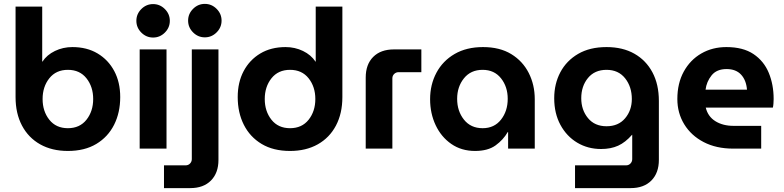

<svg xmlns="http://www.w3.org/2000/svg" viewBox="-20 -764 4029 987"><path d="M329 12Q247 12 186.5 -22Q126 -56 93 -118.5Q60 -181 60 -265V-730H197V-447H198Q221 -482 262.5 -502Q304 -522 352 -522Q427 -522 482 -489Q537 -456 567.5 -398.5Q598 -341 598 -265Q598 -185 566.5 -122.5Q535 -60 475 -24Q415 12 329 12ZM329 -105Q390 -105 424.5 -148.5Q459 -192 459 -255Q459 -318 424.5 -361.5Q390 -405 329 -405Q268 -405 233.5 -361.5Q199 -318 199 -255Q199 -192 233.5 -148.5Q268 -105 329 -105Z M698 0V-510H836V0ZM767 -571Q732 -571 706.5 -596.5Q681 -622 681 -657Q681 -692 706.5 -717.5Q732 -743 767 -743Q802 -743 827.5 -717.5Q853 -692 853 -657Q853 -622 827.5 -596.5Q802 -571 767 -571Z M823 203V86H934Q948 86 957 76.5Q966 67 966 54V-510H1103V58Q1103 125 1064.5 164Q1026 203 958 203ZM1033 -572Q998 -572 972.5 -597.5Q947 -623 947 -658Q947 -693 972.5 -718.5Q998 -744 1033 -744Q1068 -744 1093.5 -718.5Q1119 -693 1119 -658Q1119 -623 1093.5 -597.5Q1068 -572 1033 -572Z M1471 12Q1553 12 1613.5 -22Q1674 -56 1707 -118.5Q1740 -181 1740 -265V-730H1603V-447H1602Q1579 -482 1537.5 -502Q1496 -522 1448 -522Q1373 -522 1318 -489Q1263 -456 1232.5 -398.5Q1202 -341 1202 -265Q1202 -185 1233.5 -122.5Q1265 -60 1325 -24Q1385 12 1471 12ZM1471 -105Q1410 -105 1375.5 -148.5Q1341 -192 1341 -255Q1341 -318 1375.5 -361.5Q1410 -405 1471 -405Q1532 -405 1566.5 -361.5Q1601 -318 1601 -255Q1601 -192 1566.5 -148.5Q1532 -105 1471 -105Z M1860 0V-365Q1860 -433 1898.5 -471.5Q1937 -510 2005 -510H2146V-393H2029Q2016 -393 2006.5 -384Q1997 -375 1997 -361V0Z M2422 12Q2352 12 2300 -24Q2248 -60 2219.5 -120.5Q2191 -181 2191 -254Q2191 -329 2223.5 -390Q2256 -451 2317 -486.5Q2378 -522 2463 -522Q2549 -522 2608 -486Q2667 -450 2698 -389Q2729 -328 2729 -254V0H2592V-85H2590Q2567 -45 2527.5 -16.5Q2488 12 2422 12ZM2461 -105Q2521 -105 2555.5 -149Q2590 -193 2590 -256Q2590 -318 2555.5 -361.5Q2521 -405 2461 -405Q2400 -405 2365 -361.5Q2330 -318 2330 -256Q2330 -193 2365 -149Q2400 -105 2461 -105Z M2936 203V86H3198Q3212 86 3221 76.5Q3230 67 3230 54V-71H3229Q3195 -32 3157.5 -15Q3120 2 3070 2Q3002 2 2947.5 -30.5Q2893 -63 2861 -122Q2829 -181 2829 -259Q2829 -333 2860.5 -392.5Q2892 -452 2952 -487Q3012 -522 3098 -522Q3181 -522 3241 -488Q3301 -454 3334 -392Q3367 -330 3367 -245V58Q3367 125 3328.5 164Q3290 203 3222 203ZM3098 -115Q3159 -115 3193.5 -156Q3228 -197 3228 -255Q3228 -318 3193.5 -361.5Q3159 -405 3098 -405Q3037 -405 3002.5 -363Q2968 -321 2968 -259Q2968 -199 3002.5 -157Q3037 -115 3098 -115Z M3749 0Q3662 0 3597.5 -33.5Q3533 -67 3497.5 -125Q3462 -183 3462 -255Q3462 -336 3495 -396Q3528 -456 3585 -489Q3642 -522 3714 -522Q3800 -522 3853.5 -486Q3907 -450 3932 -389.5Q3957 -329 3957 -255Q3957 -245 3956 -231.5Q3955 -218 3953 -211H3608Q3619 -165 3657.5 -141Q3696 -117 3751 -117H3893V0ZM3607 -303H3820Q3816 -352 3789.5 -380.5Q3763 -409 3715 -409Q3664 -409 3638 -376.5Q3612 -344 3607 -303Z"/></svg>

Font: MuseoModerno SemiBold
Style: Regular
Weight: 600
Designer: Pablo Cosgaya, Héctor Gatti, Marcela Romero, and the Authors of The MuseoModerno Project.
Foundry: Omnibus-Type Team
Version: Version 1.001